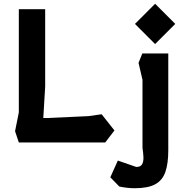

<svg xmlns="http://www.w3.org/2000/svg" viewBox="-20 -757 981 1020"><path d="M80 0 60 -60 80 -160V-708H220V-297L210 -130H230L449 -140L520 -150L588 -64L539 0ZM804 -523 697 -630 804 -737 911 -630ZM695 243Q677 243 654.5 240.5Q632 238 614 234L566 185L606 96L704 130Q727 130 735 115.5Q743 101 742 77.5Q741 54 737 29V-333L716 -423L736 -473H874V42Q874 112 858.5 156.5Q843 201 804.5 222Q766 243 695 243Z"/></svg>

Font: Rowdies Light
Style: Regular
Weight: 300
Designer: Jaikishan Patel
Version: Version 1.000; ttfautohint (v1.8.3)